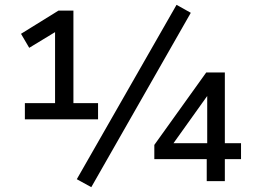

<svg xmlns="http://www.w3.org/2000/svg" viewBox="-20 -750 1058 795"><path d="M83 -256V-323H208V-636L241 -637L101 -552L67 -610L222 -706H284V-323H386V-256ZM358 25 298 -8 711 -730 770 -697ZM836 0V-91H619V-150L834 -450H911V-157H978V-91H911V0ZM838 -157V-361H844L684 -137L681 -157Z"/></svg>

Font: Nunito Sans 12pt ExtraLight 9pt Medium
Style: Regular
Weight: 500
Version: Version 3.101;gftools[0.9.27]